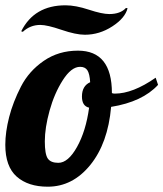

<svg xmlns="http://www.w3.org/2000/svg" viewBox="-40 -700 616 724"><path d="M254 -509Q382 -509 382 -349Q386 -347 393 -347Q461 -347 547 -407L556 -380Q497 -316 379 -297Q367 -160 300.5 -78Q234 4 140 4Q66 4 23 -34Q-20 -72 -20 -154Q-20 -202 -5.5 -258.5Q9 -315 39 -373.5Q69 -432 125 -470.5Q181 -509 254 -509ZM180 -86Q217 -86 250.5 -146Q284 -206 296 -294Q269 -300 269 -336Q269 -376 300 -390Q298 -422 289.5 -435Q281 -448 262 -448Q229 -448 197 -398Q165 -348 147 -283Q129 -218 129 -167Q129 -119 140 -102.5Q151 -86 180 -86ZM435 -670 441 -669Q432 -632 383.5 -600.5Q335 -569 280 -569Q246 -569 192 -587.5Q138 -606 112 -606Q74 -606 46 -580L40 -582Q89 -680 207 -680Q245 -680 295 -663.5Q345 -647 372 -647Q414 -647 435 -670Z"/></svg>

Font: Lobster 1.4
Style: Regular
Weight: 400
Designer: Pablo Impallari
Foundry: Pablo Impallari. www.impallari.com
Version: Version 1.4